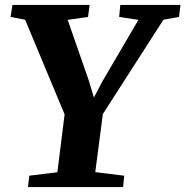

<svg xmlns="http://www.w3.org/2000/svg" viewBox="-20 -763 756 783"><path d="M94 0 99.5 -46.5 214 -60.5 243.5 -296.5 82.5 -682.5 23 -694 31 -743H345.5L339 -694L256 -682L341.5 -436.5L363 -365.5L399.5 -434.5L544.5 -682L466 -694L470.5 -743H716L710 -694L646.5 -682.5L399.5 -298L368.5 -61L486.5 -46.5L482 0Z"/></svg>

Font: Merriweather 28pt ExtraBold
Style: Italic
Weight: 800
Italic angle: -7.8°
Version: Version 2.101